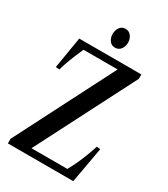

<svg xmlns="http://www.w3.org/2000/svg" viewBox="-228 -1054 1010 1156"><g transform="rotate(30 277.0 -476.0)"><path d="M23.5 0V-32L373 -716H136Q85.5 -603.5 69.5 -541L43.5 -542.5L80 -761.5H512V-731L161 -46H410.5Q429.5 -81 443.8 -111.8Q458 -142.5 470.8 -175.8Q483.5 -209 497 -250.5L522.5 -248L478 0ZM292.5 -821.5Q268 -821.5 254 -841Q240 -860.5 240 -886Q240 -913.5 254 -932.8Q268 -952 292.5 -952Q317.5 -952 332.2 -932.8Q347 -913.5 347 -886Q347 -860.5 332.8 -841Q318.5 -821.5 292.5 -821.5Z"/></g></svg>

Font: Libre Caslon Condensed Medium
Style: Regular
Weight: 500
Designer: Pablo Impallari, Rodrigo Fuenzalida, Katja Schimmel, Ertekin Erdin
Foundry: Pablo Impallari, Rodrigo Fuenzalida
Version: Version 2.000; ttfautohint (v1.8.4.7-5d5b);gftools[0.9.33]